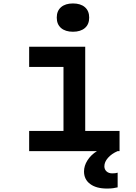

<svg xmlns="http://www.w3.org/2000/svg" viewBox="-20 -876 790 1113"><path d="M149 -605H474V-117H673V0H149V-117H348V-488H149ZM403 -692Q359 -692 334 -713.5Q309 -735 309 -774Q309 -813 334 -834.5Q359 -856 403 -856Q447 -856 472 -834.5Q497 -813 497 -774Q497 -735 472 -713.5Q447 -692 403 -692ZM600 217Q538 217 502.5 190.5Q467 164 467 118Q467 85 487 53.5Q507 22 542 0L600 -2L662 0Q627 15 606 39Q585 63 585 88Q585 106 597.5 117.5Q610 129 631 129Q642 129 648.5 128Q655 127 662 125V210Q650 213 635.5 215Q621 217 600 217Z"/></svg>

Font: Martian Mono SemiExpanded Medium
Style: Regular
Weight: 500
Width: 6
Designer: Roman Shamin
Foundry: Evil Martians
Version: Version 1.000